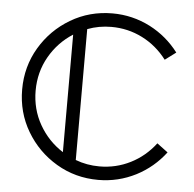

<svg xmlns="http://www.w3.org/2000/svg" viewBox="-50 -731 790 782"><g transform="rotate(5 345.0 -340.5)"><path d="M379.4 0Q285.6 0 208.3 -45.9Q130.9 -91.8 85 -169.2Q39.1 -246.6 39.1 -340.3Q39.1 -434.1 85 -511.5Q130.9 -588.9 208.3 -634.8Q285.6 -680.7 379.4 -680.7Q460.9 -680.7 533.7 -643.6Q603.5 -607.4 651.4 -544.4L606.9 -511.2Q565.4 -565.9 506.3 -595.7Q447.3 -625.5 379.4 -625.5Q328.1 -625.5 281.7 -607.9V-72.8Q328.1 -55.2 379.4 -55.2Q447.3 -55.2 506.3 -85Q565.4 -114.7 606.9 -169.4L651.4 -136.2Q603.5 -73.2 533.7 -37.1Q460.9 0 379.4 0ZM226.6 -100.1V-580.6Q166 -542 130.1 -479Q94.2 -416 94.2 -340.3Q94.2 -264.6 130.1 -201.7Q166 -138.7 226.6 -100.1Z"/></g></svg>

Font: X Company
Style: Regular
Weight: 400
Designer: GGBotNet
Foundry: GGBotNet
Version: 0.90